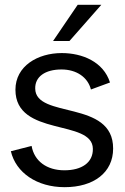

<svg xmlns="http://www.w3.org/2000/svg" viewBox="-20 -764 518 796"><path d="M248 12C369 12 449 -49 449 -148C450 -352 127 -270 126 -397C125 -446 167 -476 235 -476C297 -476 344 -444 357 -393L436 -422C409 -508 321 -544 236 -544C136 -544 44 -490 44 -392C44 -195 364 -272 365 -147C366 -90 319 -58 247 -58C174 -58 122 -96 111 -159L25 -137C46 -48 133 12 248 12ZM200 -594H268L400 -744H302Z"/></svg>

Font: Ronzino
Style: Regular
Weight: 400
Designer: Nunzio Mazzaferro
Foundry: Collletttivo
Version: Version 1.000;Glyphs 3.3 (3337)